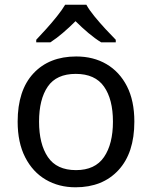

<svg xmlns="http://www.w3.org/2000/svg" viewBox="-20 -786 645 816"><path d="M551 -269Q551 -136 483.5 -63Q416 10 301 10Q230 10 174.5 -22.5Q119 -55 87 -117.5Q55 -180 55 -269Q55 -402 122 -474Q189 -546 304 -546Q377 -546 432.5 -513.5Q488 -481 519.5 -419.5Q551 -358 551 -269ZM146 -269Q146 -174 183.5 -118.5Q221 -63 303 -63Q384 -63 422 -118.5Q460 -174 460 -269Q460 -364 422 -418Q384 -472 302 -472Q220 -472 183 -418Q146 -364 146 -269ZM347 -766Q359 -744 381.5 -716.5Q404 -689 428.5 -662.5Q453 -636 472 -617V-606H410Q384 -622 356 -645.5Q328 -669 301 -696Q274 -669 247 -646Q220 -623 194 -606H134V-617Q153 -637 176.5 -663Q200 -689 222 -716.5Q244 -744 257 -766Z"/></svg>

Font: Noto Sans Sora Sompeng
Style: Regular
Weight: 400
Designer: Monotype Design Team. David Williams.
Foundry: Monotype Imaging Inc.
Version: Version 2.101